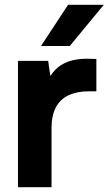

<svg xmlns="http://www.w3.org/2000/svg" viewBox="-20 -781 453 801"><path d="M55 0V-527H181L190 -464Q210 -494 235 -509.5Q260 -525 287 -530.5Q314 -536 342 -536Q355 -536 366 -535.5Q377 -535 382 -535V-400H349Q302 -400 267 -384Q232 -368 213.5 -334Q195 -300 195 -247V0ZM151 -589 264 -761H413L271 -589Z"/></svg>

Font: Onest
Style: Bold
Weight: 700
Designer: Dmitri Voloshin, Andrey Kudryavtsev
Foundry: Dmitri Voloshin, Andrey Kudryavtsev
Version: Version 1.000;gftools[0.9.33]